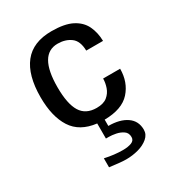

<svg xmlns="http://www.w3.org/2000/svg" viewBox="-161 -542 775 850"><g transform="rotate(-30 226.5 -116.5)"><path d="M235.4 211.9Q223.6 211.9 202.6 210Q181.6 208 151.4 204.1V158.2Q200.2 168.9 243.2 168.9Q269.5 168.9 287.1 162.1Q304.7 155.3 304.7 137.7Q304.7 116.2 289.1 105.5Q273.4 94.7 253.4 90.8Q233.4 86.9 218.3 86.9Q203.1 86.9 203.1 86.9V9.8Q119.1 0 81.5 -58.6Q43.9 -117.2 43.9 -215.8Q43.9 -328.1 90.3 -386.7Q136.7 -445.3 231.4 -445.3Q297.9 -445.3 335.9 -425.8Q374 -406.2 390.6 -372.1Q407.2 -337.9 408.2 -293.9H322.3Q321.3 -343.8 293.9 -363.8Q266.6 -383.8 227.5 -383.8Q130.9 -383.8 130.9 -216.8Q130.9 -131.8 155.8 -91.3Q180.7 -50.8 236.3 -50.8Q271.5 -50.8 290.5 -66.4Q309.6 -82 317.4 -105Q325.2 -127.9 325.2 -149.4H412.1Q412.1 -81.1 371.1 -35.2Q330.1 10.7 240.2 11.7V43.9Q298.8 43.9 333.5 67.9Q368.2 91.8 368.2 136.7Q368.2 161.1 348.1 178.2Q328.1 195.3 297.9 203.6Q267.6 211.9 235.4 211.9Z"/></g></svg>

Font: Padauk Book
Style: Regular
Weight: 400
Designer: Debbi Hosken, Becca Hirsbrunner Spalinger
Foundry: SIL International
Version: Version 5.000